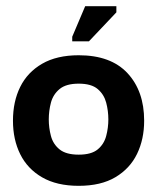

<svg xmlns="http://www.w3.org/2000/svg" viewBox="-20 -592 519 622"><path d="M235 10Q164 10 116.5 -17.5Q69 -45 45.5 -92.5Q22 -140 22 -201Q22 -263 45.5 -310.5Q69 -358 116.5 -385.5Q164 -413 235 -413Q339 -413 393 -355Q447 -297 447 -201Q447 -141 424 -93.5Q401 -46 354 -18Q307 10 235 10ZM235 -91Q276 -91 296.5 -108Q317 -125 324 -151.5Q331 -178 331 -205Q331 -233 324 -259.5Q317 -286 296.5 -303.5Q276 -321 235 -321Q194 -321 173 -303.5Q152 -286 145 -259.5Q138 -233 138 -205Q138 -178 145 -151.5Q152 -125 173 -108Q194 -91 235 -91ZM268 -458H214V-473L256 -572H357V-552Z"/></svg>

Font: Darker Grotesque ExtraBold
Style: Regular
Weight: 800
Designer: Gabriel Lam
Foundry: TypeRant
Version: Version 1.000;gftools[0.9.28]